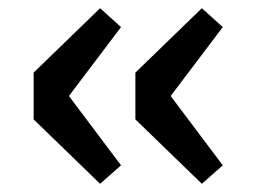

<svg xmlns="http://www.w3.org/2000/svg" viewBox="-20 -486 640 468"><path d="M224 -38 62 -195V-309L224 -466L275 -420L148 -252L275 -83ZM472 -38 310 -195V-309L472 -466L523 -420L396 -252L523 -83Z"/></svg>

Font: Source Code Pro ExtraLight SemiBold
Style: Regular
Weight: 600
Monospace: yes
Version: Version 1.018;hotconv 1.0.116;makeotfexe 2.5.65601